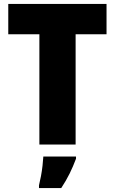

<svg xmlns="http://www.w3.org/2000/svg" viewBox="-20 -734 583 975"><path d="M364 0H180V-560H22V-714H521V-560H364ZM366 72Q351 112 333.5 147.5Q316 183 291 221H178V207Q183 187 188 160.5Q193 134 196 107Q199 80 200 61H366Z"/></svg>

Font: Noto Sans Myanmar UI SemiCondensed Black
Style: Regular
Weight: 900
Width: 4
Designer: Monotype Design Team
Foundry: Monotype Imaging Inc.
Version: Version 2.103; ttfautohint (v1.8.4.7-5d5b)